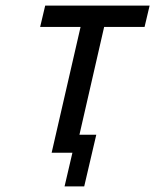

<svg xmlns="http://www.w3.org/2000/svg" viewBox="-20 -544 553 684"><path d="M263 -64H323L280 120H210L238 0H164L267 -448H123L141 -524H513L495 -448H351Z"/></svg>

Font: Miedinger
Style: Italic
Weight: 400
Italic angle: -13°
Version: Version 001.000